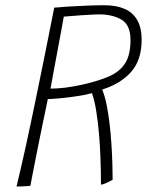

<svg xmlns="http://www.w3.org/2000/svg" viewBox="-20 -680 587 715"><path d="M41.5 14.5Q57.5 -51 75 -130.5Q92.5 -210 110.5 -297.5Q128.5 -385 146.8 -475Q165 -565 182 -651.5Q201.5 -653.5 234.2 -655.5Q267 -657.5 303.2 -659Q339.5 -660.5 368 -660.5Q413.5 -660.5 444.5 -646.8Q475.5 -633 491.5 -604.5Q507.5 -576 507.5 -532Q507.5 -457 468.8 -412.8Q430 -368.5 360.5 -346.5Q370 -324 376.8 -291Q383.5 -258 388 -219.8Q392.5 -181.5 395 -142.8Q397.5 -104 398.5 -69.8Q399.5 -35.5 399.5 -11Q395 -8 389.2 -5Q383.5 -2 377.2 0.8Q371 3.5 365.5 5.5Q360 7.5 356 7.5Q356 -40.5 354.2 -89.2Q352.5 -138 348.5 -183.5Q344.5 -229 338.2 -267.5Q332 -306 322.5 -333Q294 -325.5 260 -320.8Q226 -316 197.8 -313.5Q169.5 -311 158 -311Q157 -305.5 151.5 -279.2Q146 -253 138 -214.5Q130 -176 121.5 -133.5Q113 -91 105.5 -52.5Q98 -14 93 12Q88 12.5 79 13.2Q70 14 59.8 14.2Q49.5 14.5 41.5 14.5ZM168 -350Q221 -350 287.5 -365Q347.5 -378.5 387 -396Q426.5 -413.5 446.2 -444.8Q466 -476 466 -530.5Q466 -587.5 432.2 -607Q398.5 -626.5 348.5 -626.5Q340.5 -626.5 321.5 -625.5Q302.5 -624.5 280.5 -623Q258.5 -621.5 240.8 -620Q223 -618.5 217.5 -618Q216 -609 211 -581.5Q206 -554 199.2 -518Q192.5 -482 185.8 -446Q179 -410 174.2 -383.5Q169.5 -357 168 -350Z"/></svg>

Font: Grandstander Thin
Style: Italic
Weight: 100
Italic angle: -15°
Designer: Tyler Finck
Foundry: Etcetera Type Co
Version: Version 1.200